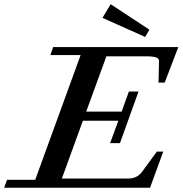

<svg xmlns="http://www.w3.org/2000/svg" viewBox="-66 -885 861 905"><path d="M618.2 -710.9 417 -800.8 455.6 -865.2 638.2 -745.1ZM-46.4 0 -32.7 -37.6H100.1L314 -625.5H171.4L184.6 -663.1H774.4L710.4 -495.6H681.2L683.6 -597.2Q684.1 -609.4 669.4 -614.5Q654.8 -619.6 621.6 -619.6H435.5L340.3 -358.9H507.3L541.5 -453.6H586.9L499.5 -210.4H453.1L491.7 -315.9H324.7L225.6 -43.5H538.6Q580.6 -43.5 604 -75.7L673.3 -170.4H703.6L641.1 0Z"/></svg>

Font: Elstob 8pt SemiBold
Style: Italic
Weight: 600
Italic angle: -20°
Designer: Peter S. Baker
Version: Version 1.015